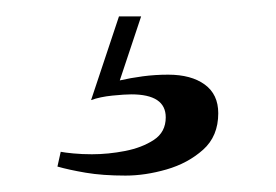

<svg xmlns="http://www.w3.org/2000/svg" viewBox="-20 -26 336 234"><path d="M152 -6 126 72Q139 69 154 67Q169 65 185 65Q213 65 229.5 77Q246 89 246 112Q246 140 227.5 156.5Q209 173 183 180.5Q157 188 133 188Q105 188 84.5 184.5Q64 181 50 177L54 159Q59 160 69.5 161Q80 162 92 162Q112 162 132.5 158Q153 154 167.5 144.5Q182 135 182 117Q182 89 140 89Q132 89 117 90.5Q102 92 91 96L125 -6Z"/></svg>

Font: Playfair Display
Style: Regular
Weight: 400
Designer: Claus Eggers Sørensen
Foundry: Claus Eggers Sørensen
Version: Version 1.203